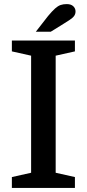

<svg xmlns="http://www.w3.org/2000/svg" viewBox="-20 -918 425 938"><path d="M252 -646V-74L346 -53V0H38V-53L132 -74V-646L38 -667V-720H346V-667ZM155 -763 215 -840Q235 -864 249 -876.5Q263 -889 276 -893.5Q289 -898 306 -898Q327 -898 338 -887.5Q349 -877 349 -862Q349 -850 342.5 -840.5Q336 -831 320 -820.5Q304 -810 275 -792L228 -763Z"/></svg>

Font: Domine SemiBold
Style: Regular
Weight: 600
Designer: Pablo Impallari, Rodrigo Fuenzalida, Brenda Gallo
Foundry: Pablo Impallari, Rodrigo Fuenzalida, Brenda Gallo
Version: Version 2.000